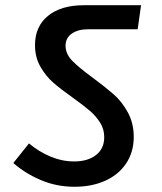

<svg xmlns="http://www.w3.org/2000/svg" viewBox="-20 -711 619 735"><path d="M31 -87 91 -162Q129 -130 173.5 -111.5Q218 -93 264 -93Q316 -93 347.5 -117.5Q379 -142 379 -186Q379 -217 363 -242Q347 -267 324.5 -286.5Q302 -306 260 -336Q212 -370 183.5 -395Q155 -420 134.5 -456Q114 -492 114 -538Q114 -610 164 -650.5Q214 -691 301 -691H520L507 -599H318Q279 -599 255 -582.5Q231 -566 231 -536Q231 -505 256 -479Q281 -453 333 -415Q383 -378 415 -350Q447 -322 469.5 -280.5Q492 -239 492 -187Q492 -129 463 -85.5Q434 -42 382.5 -19Q331 4 266 4Q196 4 135.5 -22Q75 -48 31 -87Z"/></svg>

Font: FiraGO Medium
Style: Italic
Weight: 500
Italic angle: -8°
Designer: bBox Type GmbH
Foundry: bBox Type GmbH
Version: Version 1.001